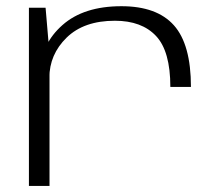

<svg xmlns="http://www.w3.org/2000/svg" viewBox="-20 -614 735 634"><path d="M542.5 -327H610.5Q610.5 -467.5 554.2 -530.5Q498 -593.5 381 -593.5Q256.5 -593.5 186.2 -531.2Q116 -469 116 -384L143 -357Q143 -434 200 -489.8Q257 -545.5 359.5 -545.5Q448 -545.5 495.2 -495.2Q542.5 -445 542.5 -327ZM75.5 0H143.5V-436.5L130.5 -588.5H75.5Z"/></svg>

Font: Anybody Expanded Light
Style: Regular
Weight: 300
Width: 7
Version: Version 1.113;gftools[0.9.25]